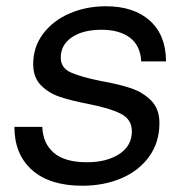

<svg xmlns="http://www.w3.org/2000/svg" viewBox="-20 -583 597 613"><path d="M26 -178H115Q117 -125 152 -95Q187 -65 258 -65Q320 -65 360.5 -91Q401 -117 401 -164Q401 -202 365.5 -220Q330 -238 262 -251Q206 -262 170.5 -274Q135 -286 110.5 -311Q86 -336 86 -378Q86 -433 117.5 -475Q149 -517 202 -540Q255 -563 318 -563Q408 -563 459 -516.5Q510 -470 510 -387H431Q428 -438 394.5 -463Q361 -488 304 -488Q245 -488 209.5 -464Q174 -440 174 -399Q174 -366 206.5 -351.5Q239 -337 304 -324Q361 -314 399 -301Q437 -288 463 -261.5Q489 -235 489 -190Q489 -129 456.5 -83.5Q424 -38 368 -14Q312 10 243 10Q139 10 82.5 -40Q26 -90 26 -178Z"/></svg>

Font: Open Sauce One
Style: Italic
Weight: 400
Italic angle: -10°
Designer: Alfredo Marco Pradil
Foundry: Creative Sauce Fz LLC
Version: Version 1.477